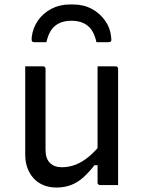

<svg xmlns="http://www.w3.org/2000/svg" viewBox="-20 -829 640 860"><path d="M173 -532Q177 -532 179 -530.5Q181 -529 182.5 -527Q184 -525 184 -521Q184 -476 184 -429.5Q184 -383 184 -336.5Q184 -290 184 -245Q184 -200 184 -157Q184 -119 203.5 -99.5Q223 -80 256 -80Q280 -80 302 -86Q324 -92 345.5 -104.5Q367 -117 388.5 -136.5Q410 -156 432 -183V-89H403Q380 -59 355 -36Q330 -13 300 -1Q270 11 233 11Q200 11 174 0Q148 -11 130 -31Q112 -51 102.5 -77.5Q93 -104 93 -136Q93 -181 93 -225.5Q93 -270 93 -315.5Q93 -361 93 -405Q93 -437 93 -468.5Q93 -500 93 -532Q113 -532 133 -532Q153 -532 173 -532ZM498 -532Q502 -532 504 -530.5Q506 -529 507.5 -527Q509 -525 509 -521Q509 -451 509 -380.5Q509 -310 509 -239.5Q509 -169 509 -99Q509 -78 509 -59.5Q509 -41 509 -25.5Q509 -10 509 0Q495 0 481.5 0Q468 0 454.5 0Q441 0 428 0Q425 0 422.5 -1.5Q420 -3 418.5 -5Q417 -7 417 -11Q417 -98 417 -185Q417 -272 417 -359Q417 -446 417 -532Q432 -532 445 -532Q458 -532 471.5 -532Q485 -532 498 -532ZM300 -736Q255 -736 227 -713.5Q199 -691 188 -640Q175 -640 162 -640Q149 -640 136 -640Q126 -640 123.5 -644Q121 -648 122 -662Q127 -704 150 -737Q173 -770 210 -789.5Q247 -809 293 -809H307Q354 -809 390.5 -789.5Q427 -770 450.5 -737Q474 -704 478 -662Q480 -648 477 -644Q474 -640 464 -640Q451 -640 438 -640Q425 -640 412 -640Q401 -691 373 -713.5Q345 -736 300 -736Z"/></svg>

Font: Recursive
Style: Regular
Weight: 400
Version: Version 1.085